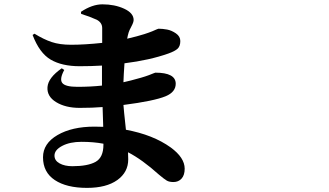

<svg xmlns="http://www.w3.org/2000/svg" viewBox="-20 -825 1540 900"><path d="M464.8 -146.5V-151.4Q418 -160.2 362.3 -160.2Q307.6 -160.2 271.5 -141.1Q235.4 -122.1 235.4 -95.7Q235.4 -72.3 259.3 -59.1Q283.2 -45.9 319.3 -45.9Q391.6 -45.9 428.2 -66.4Q464.8 -86.9 464.8 -146.5ZM360.4 -759.8 359.4 -769.5Q412.1 -804.7 460 -804.7Q517.6 -804.7 562 -784.2Q606.4 -763.7 606.4 -731.4Q606.4 -720.7 596.2 -701.7Q585.9 -682.6 583 -672.9Q578.1 -656.2 576.2 -643.6Q626 -655.3 656.2 -665Q677.7 -671.9 693.4 -678.2Q709 -684.6 714.8 -687.5Q720.7 -690.4 722.7 -690.4Q742.2 -690.4 763.2 -686.5Q784.2 -682.6 804.7 -668.5Q825.2 -654.3 825.2 -632.8Q825.2 -608.4 812.5 -596.7Q799.8 -585 769.5 -574.2Q681.6 -543 563.5 -528.3Q559.6 -472.7 558.6 -439.5Q586.9 -445.3 641.6 -460.9Q662.1 -466.8 677.7 -472.7Q693.4 -478.5 699.7 -481.4Q706.1 -484.4 708 -484.4Q803.7 -484.4 803.7 -432.6Q803.7 -393.6 756.8 -374Q703.1 -351.6 558.6 -333Q559.6 -315.4 570.3 -216.8Q697.3 -193.4 780.3 -133.8Q845.7 -85.9 845.7 -34.2Q845.7 -3.9 831.1 12.2Q816.4 28.3 793 28.3Q773.4 28.3 761.7 21.5Q750 14.6 725.6 -5.9Q646.5 -77.1 580.1 -111.3Q581.1 -100.6 581.1 -78.1Q581.1 -17.6 529.8 19Q478.5 55.7 387.7 55.7Q292 55.7 236.8 19Q181.6 -17.6 181.6 -87.9Q181.6 -152.3 249.5 -191.9Q317.4 -231.4 422.9 -231.4Q451.2 -231.4 463.9 -230.5L460.9 -323.2Q414.1 -319.3 353.5 -319.3Q287.1 -319.3 243.2 -346.2Q199.2 -373 202.6 -417Q206.1 -460.9 269.5 -504.9L281.2 -497.1Q257.8 -454.1 272 -436Q286.1 -418 342.8 -418Q404.3 -418 458 -423.8V-517.6Q408.2 -514.6 353.5 -514.6Q270.5 -514.6 217.8 -545.4Q165 -576.2 132.8 -661.1L141.6 -667Q184.6 -640.6 222.2 -627.9Q259.8 -615.2 313.5 -615.2Q376 -615.2 459 -624V-693.4Q459 -718.8 433.6 -732.4Q399.4 -748 360.4 -759.8Z"/></svg>

Font: Bpmf Zihi Serif Heavy
Style: Heavy
Weight: 900
Foundry: But Ko
Version: Version 1.320